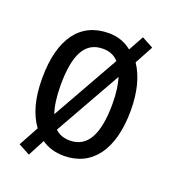

<svg xmlns="http://www.w3.org/2000/svg" viewBox="-120 -671 732 818"><g transform="rotate(20 246.5 -262.0)"><path d="M447 -269C447 -353 429 -420 396 -469L441 -552L389 -580L351 -511C322 -535 287 -547 247 -547C118 -547 45 -450 45 -269C45 -181 63 -113 100 -62L51 28L103 56L143 -20C171 0 205 10 244 10C372 10 447 -91 447 -269ZM129 -269C129 -405 164 -476 246 -476C275 -476 299 -467 317 -446L146 -143C135 -174 129 -217 129 -269ZM364 -269C364 -133 327 -60 246 -60C219 -60 196 -68 179 -85L349 -386C358 -357 364 -317 364 -269Z"/></g></svg>

Font: Noto Sans Sinhala UI Condensed
Style: Regular
Weight: 400
Width: 3
Designer: Jelle Bosma - Monotype Design Team
Foundry: Monotype Imaging Inc.
Version: Version 2.006